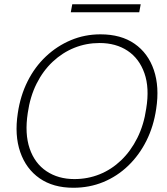

<svg xmlns="http://www.w3.org/2000/svg" viewBox="-20 -874 789 906"><path d="M326 12Q231 12 167 -32.5Q103 -77 75.5 -156.5Q48 -236 64 -340Q76 -422 110 -490Q144 -558 196.5 -607.5Q249 -657 314.5 -684.5Q380 -712 454 -712Q551 -712 615 -667.5Q679 -623 706 -543.5Q733 -464 717 -360Q705 -278 671 -210Q637 -142 585 -92Q533 -42 467.5 -15Q402 12 326 12ZM331 -29Q394 -29 450 -51.5Q506 -74 551.5 -117.5Q597 -161 628 -223Q659 -285 670 -362Q686 -459 661.5 -528.5Q637 -598 582 -634.5Q527 -671 450 -671Q387 -671 331 -648.5Q275 -626 229 -583Q183 -540 152.5 -479Q122 -418 111 -341Q96 -243 120 -173Q144 -103 199.5 -66Q255 -29 331 -29ZM314 -816 321 -854H644L637 -816Z"/></svg>

Font: DM Sans 11pt ExtraLight
Style: Italic
Weight: 250
Italic angle: -10°
Version: Version 4.004;gftools[0.9.30]